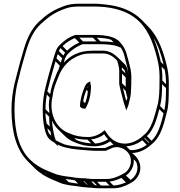

<svg xmlns="http://www.w3.org/2000/svg" viewBox="-20 -752 971 1034"><path d="M685 233C722 215 752 164 726 112C722 104 717 96 710 89L692 72C730 71 764 53 786 34L800 22C845 -14 862 -81 877 -142C889 -181 889 -233 889 -281C890 -317 888 -350 882 -381C862 -472 833 -554 778 -609L743 -645C696 -692 633 -719 546 -728L515 -731C503 -732 493 -732 483 -732H408C375 -732 350 -729 324 -719C279 -703 241 -681 208 -651C156 -610 129 -557 108 -486C94 -438 80 -389 68 -340L57 -296C48 -255 42 -211 42 -162C42 -40 69 56 130 117L165 152C193 180 227 201 264 216L288 226C298 230 308 235 318 238L345 244C370 249 397 250 421 255L444 257C454 258 461 259 471 259C488 261 499 262 520 262H588C623 262 649 252 674 239ZM453 210H452C448 210 442 209 436 208C428 208 419 208 410 207L388 205C361 200 337 199 313 194L287 188C276 184 268 181 258 177L234 167C199 153 166 132 140 106C82 48 58 -45 58 -162C58 -210 63 -251 71 -292L82 -336C93 -384 108 -434 122 -482C143 -553 169 -600 218 -639C249 -667 286 -690 330 -705C354 -714 376 -717 408 -717H483C492 -717 503 -717 515 -716L544 -714C628 -705 688 -678 732 -634C785 -581 812 -503 832 -413C838 -383 840 -352 839 -316C839 -268 838 -217 827 -181C810 -119 796 -57 755 -25L741 -13C719 6 680 25 642 21C612 18 590 5 573 -12C561 -24 554 -38 543 -51C525 -33 491 -14 454 -14C414 -14 381 -21 354 -34C284 -57 241 -140 263 -233C268 -275 279 -299 294 -337C315 -395 357 -437 414 -456C435 -463 451 -464 478 -464H536C565 -464 589 -448 606 -431C611 -426 613 -421 615 -412C618 -398 622 -386 622 -373V-300C627 -269 637 -239 644 -209C645 -203 647 -199 648 -195L660 -158L668 -176C674 -190 676 -209 680 -221C684 -236 686 -258 686 -276C687 -290 687 -304 687 -318C690 -370 677 -404 667 -443C659 -479 646 -504 625 -526C620 -532 615 -536 608 -540L597 -547L585 -551C558 -562 516 -564 483 -564H387C351 -553 324 -532 301 -509C292 -500 286 -491 281 -478L268 -438C250 -378 234 -321 220 -260C214 -231 210 -196 210 -161C210 -107 217 -45 238 -12L245 -4C253 4 264 11 274 17L295 38L289 26C298 30 306 34 315 37L328 41L346 45C364 50 390 52 406 54C416 54 432 57 444 57C459 58 468 60 487 60H550C554 58 560 56 563 54L575 49C608 30 645 45 664 64C703 103 683 166 643 184L632 190C608 202 585 212 553 212H485C472 212 461 211 453 210ZM425 -168H427C432 -168 435 -167 439 -166C459 -197 470 -241 470 -288C469 -293 468 -299 467 -303L466 -313L457 -309C446 -304 441 -296 436 -284C424 -254 419 -239 413 -206C412 -201 411 -193 411 -186V-178C415 -173 418 -171 425 -168ZM323 -414 330 -437C335 -448 340 -456 347 -463C369 -485 392 -501 424 -514H518C551 -514 592 -511 614 -502L631 -495C641 -480 648 -462 653 -439C661 -407 669 -382 671 -348C670 -358 669 -369 665 -380C663 -389 660 -398 652 -406L616 -441C598 -459 571 -479 536 -479H478C406 -479 359 -453 323 -414ZM427 41C422 41 415 38 406 38C390 36 365 35 350 31L332 27L321 23C307 17 293 11 280 3C271 -18 261 -72 260 -103C268 -85 279 -69 293 -55L329 -20C345 -4 363 7 384 15C414 28 447 36 489 36C519 36 552 25 573 9L591 27C584 28 577 31 569 35L557 40C552 42 550 44 547 45H487C469 45 463 43 445 42H444C438 42 432 42 427 41ZM471 20C440 18 414 12 391 2L380 -9C401 -3 424 0 451 0ZM562 -2C544 10 517 20 492 21L471 -1C497 -4 524 -15 541 -29C547 -19 554 -10 562 -2ZM651 -374C653 -369 654 -363 655 -358L636 -376C636 -380 637 -385 636 -389ZM657 -335V-284L637 -304V-355ZM662 -211 658 -215C653 -236 647 -257 642 -278L657 -262C659 -250 663 -237 666 -225C665 -220 663 -217 662 -211ZM500 -529H427L407 -549H480ZM521 -529 501 -549C529 -548 560 -545 578 -538L592 -524C569 -528 543 -529 521 -529ZM331 -468C327 -463 324 -459 321 -453L297 -477C300 -483 302 -488 306 -493ZM341 -479 317 -504C336 -522 355 -535 383 -547L407 -523C380 -511 360 -497 341 -479ZM315 -438 307 -415 284 -438 291 -461ZM302 -398C300 -391 297 -384 295 -377C289 -366 284 -355 280 -343C266 -309 256 -283 250 -245L235 -260C248 -315 263 -368 279 -422ZM245 -123C245 -101 246 -87 248 -70L231 -87C227 -110 225 -123 225 -143ZM245 -143 225 -164C225 -191 228 -219 232 -243L247 -227C242 -200 242 -175 246 -152C246 -149 245 -146 245 -143ZM252 -44C253 -35 255 -27 256 -21L243 -34C239 -44 237 -51 235 -61ZM713 119C732 160 711 200 683 217L658 193C684 176 704 143 700 106ZM658 230C638 239 617 246 591 247L570 226C594 223 615 215 634 206ZM570 247H523L503 227H550ZM502 246C498 246 494 245 491 245L472 226H482ZM452 243C451 243 449 242 448 242L429 223H433ZM401 237C383 235 366 232 350 229L333 212C350 214 367 216 383 219ZM229 183C226 181 224 180 221 178C223 179 225 179 227 180ZM807 -548C831 -510 848 -458 861 -404L846 -419C836 -464 824 -509 807 -548ZM867 -376C872 -352 874 -326 874 -298L854 -319C855 -345 853 -370 850 -393ZM874 -278C874 -236 873 -192 865 -158L842 -181C851 -214 853 -257 853 -298ZM861 -141C847 -83 831 -26 796 6L771 -19C808 -53 824 -110 838 -164ZM784 16 782 18 757 -7 760 -9ZM770 28C748 45 714 59 680 56L660 36C694 34 725 20 746 3ZM672 -336V-329ZM454 -280 452 -283C453 -285 454 -286 455 -288C455 -286 454 -283 454 -280ZM438 -196 428 -207C432 -232 437 -246 446 -268L453 -260C451 -234 445 -215 438 -196Z"/></svg>

Font: Blanket
Style: Ugh
Weight: 900
Foundry: Cannot Into Space Fonts
Version: Version 0.9